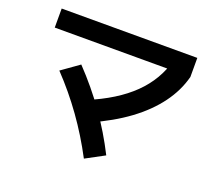

<svg xmlns="http://www.w3.org/2000/svg" viewBox="-131 -900 1261 1136"><g transform="rotate(20 500.0 -332.0)"><path d="M394 -268.3Q565.7 -339.3 665.9 -437.2Q766.1 -535 800.4 -665.7L927 -607.4Q903.3 -515.4 842.2 -432.5Q781 -349.7 685.8 -279.5Q590.7 -209.4 463.3 -152.7ZM500.1 62.3Q435.4 -60.7 357.2 -170Q279 -279.4 185.4 -377.7L295.3 -455.7Q395.6 -350.7 475.6 -237.7Q555.6 -124.7 618 -1ZM73 -607.4V-727.3H927V-607.4Z"/></g></svg>

Font: M PLUS 1 Thin
Style: Regular
Weight: 100
Designer: Coji Morishita
Foundry: UNDERFOREST DESIGN
Version: Version 1.001